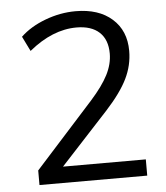

<svg xmlns="http://www.w3.org/2000/svg" viewBox="-52 -766 704 813"><g transform="rotate(-5 300.0 -360.0)"><path d="M541 -69V0H83V-62L332 -338Q382 -394 405 -439Q428 -484 428 -529Q428 -588 394 -619.5Q360 -651 297 -651Q195 -651 95 -569L64 -632Q106 -672 170 -696Q234 -720 299 -720Q397 -720 454 -669.5Q511 -619 511 -533Q511 -472 483.5 -415.5Q456 -359 392 -289L189 -69Z"/></g></svg>

Font: Muli-Regular
Style: Regular
Weight: 400
Version: Version 2.000